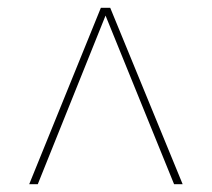

<svg xmlns="http://www.w3.org/2000/svg" viewBox="-20 -734 544 493"><path d="M55 -261H77L251 -694L427 -261H449L263 -714H239Z"/></svg>

Font: Noto Serif Display
Style: Regular
Weight: 400
Designer: Monotype Design Team
Foundry: Monotype Imaging Inc.
Version: Version 2.009